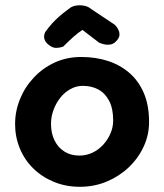

<svg xmlns="http://www.w3.org/2000/svg" viewBox="-20 -719 630 738"><path d="M287 -1Q233 -1 187 -20Q141 -39 107.5 -72Q74 -105 56 -149Q38 -193 38 -242Q38 -292 57 -338.5Q76 -385 110.5 -421.5Q145 -458 191 -479Q237 -500 292 -500Q347 -500 394 -485Q441 -470 477 -439Q513 -408 533 -361Q553 -314 553 -250Q553 -200 532 -155Q511 -110 474.5 -75.5Q438 -41 390 -21Q342 -1 287 -1ZM285 -121Q311 -121 334 -131.5Q357 -142 375 -161Q393 -180 404 -204.5Q415 -229 415 -256Q415 -302 399.5 -331.5Q384 -361 358 -375Q332 -389 298 -389Q273 -389 250.5 -376.5Q228 -364 211.5 -343Q195 -322 185.5 -296Q176 -270 176 -243Q176 -207 189.5 -179.5Q203 -152 227.5 -136.5Q252 -121 285 -121ZM171 -544Q158 -553 153.5 -562Q149 -571 149.5 -579Q150 -587 152 -591.5Q154 -596 154 -596Q167 -614 180 -628.5Q193 -643 208.5 -656.5Q224 -670 246 -686Q255 -694 269.5 -697Q284 -700 301 -697.5Q318 -695 331 -684L421 -624Q421 -624 426 -618.5Q431 -613 435.5 -603.5Q440 -594 439 -583Q438 -572 425 -559Q416 -550 404.5 -548Q393 -546 383.5 -548Q374 -550 367.5 -552.5Q361 -555 361 -555L297 -604Q281 -594 262.5 -577.5Q244 -561 223 -540Q223 -540 215 -537.5Q207 -535 195 -535Q183 -535 171 -544Z"/></svg>

Font: Sour Gummy Black SemiBold
Style: Regular
Weight: 600
Version: Version 1.000